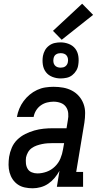

<svg xmlns="http://www.w3.org/2000/svg" viewBox="-20 -1005 540 1033"><path d="M156 8H155Q155 8 155 8Q155 8 155 8Q134 8 113 3.5Q92 -1 75.5 -12.5Q59 -24 48 -40.5Q37 -57 31.5 -77Q26 -97 26 -118.5Q26 -140 29 -161Q33 -186 43.5 -210.5Q54 -235 73 -253.5Q92 -272 116 -284Q140 -296 165 -303Q190 -310 214.5 -312.5Q239 -315 264 -315H338L345 -358Q349 -377 347 -396.5Q345 -416 334.5 -430.5Q324 -445 306 -451.5Q288 -458 268 -458Q251 -458 233 -453.5Q215 -449 199.5 -438Q184 -427 174 -410.5Q164 -394 161 -376H71Q75 -399 84 -420.5Q93 -442 107 -461Q121 -480 139.5 -495.5Q158 -511 179.5 -521Q201 -531 223.5 -534.5Q246 -538 268 -538Q295 -538 320 -533.5Q345 -529 367 -517.5Q389 -506 405 -487.5Q421 -469 429.5 -446Q438 -423 438 -397Q438 -371 434 -345L390 -80H427V0H286L300 -86Q289 -66 274 -48Q259 -30 240 -17Q221 -4 199 2Q177 8 156 8ZM181 -72Q206 -72 231 -81Q256 -90 275.5 -109Q295 -128 305 -152Q315 -176 319 -201L325 -235H264Q250 -235 235.5 -234Q221 -233 206.5 -230Q192 -227 177.5 -222Q163 -217 150.5 -208Q138 -199 130.5 -185.5Q123 -172 120 -158Q118 -142 119.5 -126Q121 -110 128.5 -97Q136 -84 150.5 -78Q165 -72 181 -72ZM306 -583Q283 -583 261.5 -591.5Q240 -600 227 -617Q214 -634 210.5 -657Q207 -680 211 -704Q214 -720 222 -734.5Q230 -749 244 -759.5Q258 -770 274 -773.5Q290 -777 306 -777Q329 -777 350.5 -768.5Q372 -760 385 -743Q398 -726 401.5 -703Q405 -680 401 -656Q399 -640 390.5 -625.5Q382 -611 368.5 -600.5Q355 -590 338.5 -586.5Q322 -583 306 -583ZM306 -641Q313 -641 319.5 -642.5Q326 -644 331.5 -648Q337 -652 340.5 -658Q344 -664 345 -670Q347 -680 345.5 -689.5Q344 -699 338.5 -706Q333 -713 324.5 -716Q316 -719 306 -719Q300 -719 293.5 -717.5Q287 -716 281 -712Q275 -708 272 -702Q269 -696 268 -690Q266 -680 267.5 -670.5Q269 -661 274.5 -654Q280 -647 288.5 -644Q297 -641 306 -641ZM312 -791 265 -839 422 -985 481 -925Z"/></svg>

Font: Iosevka Curly Slab MdObl
Style: Regular
Weight: 500
Italic angle: -9°
Monospace: yes
Designer: Belleve Invis
Foundry: Belleve Invis
Version: Version 11.0.0; ttfautohint (v1.8.3)